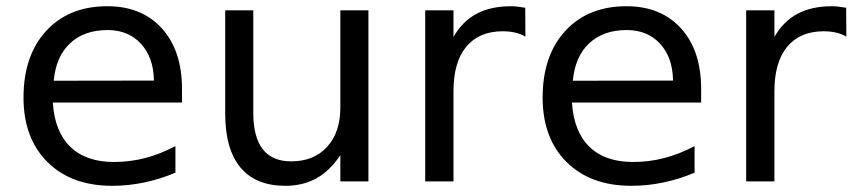

<svg xmlns="http://www.w3.org/2000/svg" viewBox="-20 -580 2727 614"><path d="M562 -295.9V-252H148.9Q154.8 -159.2 204.8 -110.6Q254.9 -62 344.2 -62Q396 -62 444.6 -74.7Q493.2 -87.4 541 -112.8V-27.8Q492.7 -7.3 441.9 3.4Q391.1 14.2 338.9 14.2Q208 14.2 131.6 -62Q55.2 -138.2 55.2 -268.1Q55.2 -402.3 127.7 -481.2Q200.2 -560.1 323.2 -560.1Q433.6 -560.1 497.8 -489Q562 -418 562 -295.9ZM472.2 -322.3Q471.2 -396 430.9 -439.9Q390.6 -483.9 324.2 -483.9Q249 -483.9 203.9 -441.4Q158.7 -398.9 151.9 -321.8Z M700.2 -215.8V-546.9H790V-219.2Q790 -141.6 820.3 -102.8Q850.6 -64 911.1 -64Q983.9 -64 1026.1 -110.4Q1068.4 -156.7 1068.4 -236.8V-546.9H1158.2V0H1068.4V-84Q1035.6 -34.2 992.4 -10Q949.2 14.2 892.1 14.2Q797.9 14.2 749 -44.4Q700.2 -103 700.2 -215.8Z M1660.2 -462.9Q1645 -471.7 1627.2 -475.8Q1609.4 -480 1587.9 -480Q1511.7 -480 1470.9 -430.4Q1430.2 -380.9 1430.2 -288.1V0H1339.8V-546.9H1430.2V-461.9Q1458.5 -511.7 1503.9 -535.9Q1549.3 -560.1 1614.3 -560.1Q1623.5 -560.1 1634.8 -558.8Q1646 -557.6 1659.7 -555.2Z M2222.2 -295.9V-252H1809.1Q1814.9 -159.2 1865 -110.6Q1915 -62 2004.4 -62Q2056.2 -62 2104.7 -74.7Q2153.3 -87.4 2201.2 -112.8V-27.8Q2152.8 -7.3 2102.1 3.4Q2051.3 14.2 1999 14.2Q1868.2 14.2 1791.7 -62Q1715.3 -138.2 1715.3 -268.1Q1715.3 -402.3 1787.8 -481.2Q1860.4 -560.1 1983.4 -560.1Q2093.8 -560.1 2158 -489Q2222.2 -418 2222.2 -295.9ZM2132.3 -322.3Q2131.3 -396 2091.1 -439.9Q2050.8 -483.9 1984.4 -483.9Q1909.2 -483.9 1864 -441.4Q1818.8 -398.9 1812 -321.8Z M2686.5 -462.9Q2671.4 -471.7 2653.6 -475.8Q2635.7 -480 2614.3 -480Q2538.1 -480 2497.3 -430.4Q2456.5 -380.9 2456.5 -288.1V0H2366.2V-546.9H2456.5V-461.9Q2484.9 -511.7 2530.3 -535.9Q2575.7 -560.1 2640.6 -560.1Q2649.9 -560.1 2661.1 -558.8Q2672.4 -557.6 2686 -555.2Z"/></svg>

Font: Pangururan
Style: Regular
Weight: 400
Designer: Uli Kozok
Foundry: Michael Everson and Uli Kozok
Version: Version 1.005